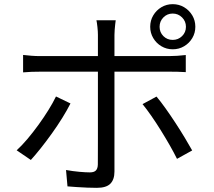

<svg xmlns="http://www.w3.org/2000/svg" viewBox="-20 -869 1040 932"><path d="M754.7 -738.9Q754.7 -712.2 773.1 -693.7Q791.6 -675.3 818.3 -675.3Q845 -675.3 863.8 -693.7Q882.6 -712.2 882.6 -738.9Q882.6 -765.6 863.8 -784.4Q845 -803.2 818.3 -803.2Q791.6 -803.2 773.1 -784.4Q754.7 -765.6 754.7 -738.9ZM709.1 -738.9Q709.1 -769.5 723.9 -794.3Q738.6 -819.2 763.5 -834Q788.4 -848.8 818.3 -848.8Q848.9 -848.8 873.7 -834Q898.6 -819.2 913.4 -794.3Q928.2 -769.5 928.2 -738.9Q928.2 -709 913.4 -684.1Q898.6 -659.2 873.7 -644.5Q848.9 -629.7 818.3 -629.7Q788.4 -629.7 763.5 -644.5Q738.6 -659.2 723.9 -684.1Q709.1 -709 709.1 -738.9ZM541.7 -770.7Q540.7 -763.7 539.2 -750.9Q537.8 -738.1 536.7 -724.2Q535.6 -710.3 535.6 -699.3Q535.6 -673.2 535.6 -639Q535.6 -604.7 535.6 -571.7Q535.6 -538.6 535.6 -514Q535.6 -494 535.6 -455.9Q535.6 -417.9 535.6 -370.1Q535.6 -322.3 535.6 -271.7Q535.6 -221 535.6 -174.1Q535.6 -127.1 535.6 -90.9Q535.6 -54.7 535.6 -36.6Q535.6 2.7 515.6 22.8Q495.7 42.8 449.9 42.8Q429 42.8 403.5 41.8Q378 40.8 353.1 39.1Q328.3 37.4 307.6 35.7L300.5 -43.8Q333.7 -37.8 365.1 -35Q396.4 -32.2 416.2 -32.2Q436.4 -32.2 445.5 -41.5Q454.5 -50.9 454.9 -70.5Q454.9 -84.2 455.1 -118.5Q455.3 -152.8 455.3 -198.6Q455.3 -244.5 455.3 -294.7Q455.3 -344.9 455.3 -390.4Q455.3 -435.9 455.3 -468.9Q455.3 -502 455.3 -514Q455.3 -531.3 455.3 -565.4Q455.3 -599.4 455.3 -636.6Q455.3 -673.8 455.3 -699.7Q455.3 -716.5 452.9 -738.1Q450.5 -759.8 448.1 -770.7ZM92.1 -602.3Q113.3 -599.9 133.3 -598.3Q153.2 -596.7 176.9 -596.7Q189.2 -596.7 226.2 -596.7Q263.1 -596.7 315.5 -596.7Q368 -596.7 428.1 -596.7Q488.2 -596.7 548.5 -596.7Q608.9 -596.7 661.3 -596.7Q713.7 -596.7 750.5 -596.7Q787.3 -596.7 800 -596.7Q817.5 -596.7 840.4 -598.1Q863.2 -599.5 881.8 -601.9V-518.9Q862.3 -520.3 840.8 -520.7Q819.3 -521.1 801 -521.1Q788.3 -521.1 751.7 -521.1Q715.1 -521.1 662.7 -521.1Q610.3 -521.1 550.1 -521.1Q490 -521.1 429.9 -521.1Q369.7 -521.1 317.1 -521.1Q264.5 -521.1 227.5 -521.1Q190.6 -521.1 177.5 -521.1Q154.9 -521.1 133.6 -520.4Q112.3 -519.7 92.1 -517.7ZM322.1 -366.8Q305.9 -334.6 282.4 -296.7Q258.8 -258.7 231.3 -220.4Q203.8 -182.1 177.4 -148.9Q150.9 -115.7 129.7 -92.5L60.9 -139.4Q85.9 -162.2 113.2 -194.4Q140.4 -226.7 166.6 -262.8Q192.8 -298.9 214.9 -334.5Q237 -370.1 251.8 -400.7ZM739.8 -400.2Q760 -376.2 783.6 -343Q807.3 -309.8 831.6 -272.6Q855.9 -235.4 876.9 -200.5Q897.9 -165.7 912.9 -138.7L839.2 -97.9Q824.6 -127.6 804.1 -163.6Q783.6 -199.5 760.6 -236.5Q737.6 -273.5 714.4 -306.8Q691.3 -340 671.9 -363.6Z"/></svg>

Font: Noto Sans KR Thin
Style: Regular
Weight: 100
Designer: Ryoko NISHIZUKA 西塚涼子 (kana, bopomofo & ideographs); Paul D. Hunt (Latin, Greek & Cyrillic); Sandoll Communications 산돌커뮤니
Foundry: Adobe
Version: Version 2.004-H2;hotconv 1.0.118;makeotfexe 2.5.65603